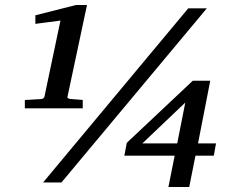

<svg xmlns="http://www.w3.org/2000/svg" viewBox="-20 -728 947 766"><path d="M547.9 -155.8H687L719.2 -318.8ZM249 -340.8Q248 -337.9 252 -335.9Q255.9 -334 261.2 -333L310.1 -329.1V-295.9H79.1V-329.1L145 -333Q149.4 -333 152.8 -335.9Q156.2 -338.9 157.2 -341.8L221.2 -646L121.1 -632.8V-667L283.2 -708H327.1ZM225.1 0H151.9L731 -694.8H805.2ZM833 -106.9H759.8L734.9 18.1H651.9L676.8 -106.9H476.1L485.8 -158.2L749 -405.8H818.8L770 -155.8H841.8Z"/></svg>

Font: Charis SIL
Style: Bold Italic
Weight: 700
Italic angle: -11°
Foundry: SIL International
Version: Version 4.112